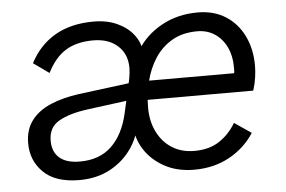

<svg xmlns="http://www.w3.org/2000/svg" viewBox="-43 -567 948 636"><g transform="rotate(-5 431.5 -249.5)"><path d="M197 10Q118 10 78 -29Q38 -68 38 -126Q38 -171 61 -201.5Q84 -232 125.5 -249.5Q167 -267 220 -274L408 -298L405 -242L245 -221Q184 -213 148.5 -193Q113 -173 113 -128Q113 -91 136 -71Q159 -51 204 -51Q269 -51 309 -89Q349 -127 365 -197L390 -309Q392 -320 393 -329Q394 -338 394 -346Q394 -392 363.5 -419.5Q333 -447 282 -447Q227 -447 190.5 -424.5Q154 -402 129 -352L77 -389Q107 -447 160 -478Q213 -509 289 -509Q333 -509 367 -493.5Q401 -478 421 -452Q441 -426 443 -396L431 -400Q460 -449 513.5 -479Q567 -509 635 -509Q689 -509 728 -484Q767 -459 788 -415.5Q809 -372 809 -317Q809 -299 806 -278Q803 -257 796 -235H431L439 -298H738Q739 -302 739 -306.5Q739 -311 739 -319Q739 -356 725 -385Q711 -414 686 -430.5Q661 -447 628 -447Q579 -447 544 -426.5Q509 -406 487 -372Q465 -338 454.5 -295.5Q444 -253 444 -209Q444 -164 461.5 -128.5Q479 -93 510.5 -73Q542 -53 585 -53Q634 -53 667.5 -75Q701 -97 723 -134L779 -96Q748 -48 696.5 -19.5Q645 9 579 9Q522 9 479.5 -14.5Q437 -38 413.5 -75.5Q390 -113 390 -155L405 -166Q399 -118 371.5 -78Q344 -38 299.5 -14Q255 10 197 10Z"/></g></svg>

Font: Kantumruy Pro
Style: Italic
Weight: 400
Italic angle: -13°
Designer: Sovichet Tep
Foundry: Sovichet Tep
Version: Version 1.002